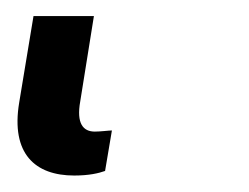

<svg xmlns="http://www.w3.org/2000/svg" viewBox="-20 23 310 239"><path d="M72.4 241.5C90.9 241.5 103 238.6 110.8 235.8L119.3 185.4C115.1 185.4 105.5 186.8 98 186.8C83.5 186.8 74.9 176.8 79.9 149.1L96.9 43H21.7L3.9 150.6C-6.7 214.5 23.8 241.5 72.4 241.5Z"/></svg>

Font: Margiela Sans Text
Style: Italic
Weight: 400
Italic angle: -9.39999°
Designer: Stefan Endress, Andreas Faust
Version: Version 1.100;FEAKit 1.0